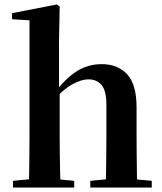

<svg xmlns="http://www.w3.org/2000/svg" viewBox="-20 -839 727 859"><path d="M38 0V-30L144 -40H208L312 -30V0ZM109 0Q110 -25 110.5 -67Q111 -109 111.5 -154.5Q112 -200 112 -235V-748L34 -753V-780L234 -819L247 -810L244 -651V-443L247 -429V-235Q247 -200 247.5 -154.5Q248 -109 249 -67Q250 -25 251 0ZM384 0V-30L488 -40H550L659 -30V0ZM452 0Q454 -25 454.5 -66.5Q455 -108 455.5 -153.5Q456 -199 456 -235V-370Q456 -433 434.5 -458.5Q413 -484 376 -484Q343 -484 301.5 -460.5Q260 -437 214 -384L185 -427H226Q278 -493 327 -522.5Q376 -552 435 -552Q507 -552 549 -506.5Q591 -461 591 -359V-235Q591 -199 591.5 -153.5Q592 -108 592.5 -66.5Q593 -25 594 0Z"/></svg>

Font: Noto Serif JP ExtraLight
Style: Bold
Weight: 700
Version: Version 2.003-H1;hotconv 1.1.1;makeotfexe 2.6.0